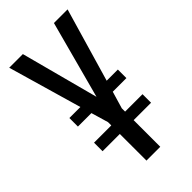

<svg xmlns="http://www.w3.org/2000/svg" viewBox="-219 -763 826 826"><g transform="rotate(-45 194.0 -350.0)"><path d="M99 -700 193 -346 288 -700H371L273 -364H341V-312H258L235 -234V-214H341V-162H235V0H151V-162H46V-214H151V-234L128 -312H46V-364H113L16 -700Z"/></g></svg>

Font: Pathway Gothic One
Style: Regular
Weight: 400
Version: Version 1.003; ttfautohint (v1.8.4.7-5d5b);gftools[0.9.26]